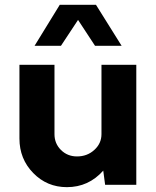

<svg xmlns="http://www.w3.org/2000/svg" viewBox="-20 -770 648 800"><path d="M305.2 -687 233.9 -579.1H124L229 -750H379.9L486.8 -579.1H376ZM402.8 -500H547.9V0H418L410.2 -59.1Q349.1 9.8 258.8 9.8Q175.8 9.8 118.4 -49.1Q61 -107.9 61 -192.9V-500H207V-210.9Q207 -171.9 234.1 -145Q261.2 -118.2 300.8 -118.2Q343.3 -118.2 373 -145.3Q402.8 -172.4 402.8 -210.9Z"/></svg>

Font: Orkney
Style: Bold
Weight: 700
Designer: Samuel Oakes and Alfredo Marco Pradil
Foundry: Alfredo Marco Pradil
Version: 1.0